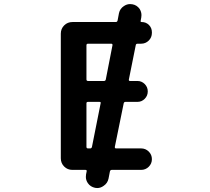

<svg xmlns="http://www.w3.org/2000/svg" viewBox="-20 -863 1040 951"><path d="M451.2 67.4Q427.7 62.5 415 43.9Q405.3 29.3 405.3 13.7Q405.3 7.8 406.2 1L409.2 -13.7Q411.1 -21.5 403.3 -21.5H338.9Q314.5 -21.5 297.9 -38.1Q281.2 -54.7 281.2 -79.1V-696.3Q281.2 -720.7 297.9 -737.3Q314.5 -753.9 338.9 -753.9H553.7Q560.5 -753.9 562.5 -761.7L569.3 -797.9Q574.2 -820.3 593.8 -833Q608.4 -842.8 624 -842.8Q629.9 -842.8 635.7 -841.8Q658.2 -837.9 671.9 -818.4Q680.7 -803.7 680.7 -788.1Q680.7 -782.2 679.7 -776.4L676.8 -760.7Q674.8 -753.9 681.6 -753.9Q703.1 -753.9 717.8 -739.3Q732.4 -724.6 732.4 -703.1V-700.2Q732.4 -677.7 716.8 -662.1Q701.2 -646.5 678.7 -646.5H661.1Q653.3 -646.5 652.3 -638.7L618.2 -468.8Q617.2 -461.9 624 -461.9H661.1Q681.6 -461.9 696.8 -446.8Q711.9 -431.6 711.9 -410.2Q711.9 -388.7 696.8 -373.5Q681.6 -358.4 661.1 -358.4H601.6Q594.7 -358.4 592.8 -351.6L548.8 -135.7Q547.9 -127.9 554.7 -127.9H678.7Q701.2 -127.9 716.8 -112.3Q732.4 -96.7 732.4 -74.7Q732.4 -52.7 716.8 -37.1Q701.2 -21.5 678.7 -21.5H533.2Q526.4 -21.5 524.4 -13.7L517.6 21.5Q512.7 44.9 493.2 57.6Q478.5 68.4 461.9 68.4Q456.1 68.4 451.2 67.4ZM426.8 -127.9Q433.6 -127.9 435.5 -135.7L478.5 -351.6Q480.5 -358.4 472.7 -358.4H416Q408.2 -358.4 408.2 -351.6V-135.7Q408.2 -127.9 416 -127.9ZM495.1 -461.9Q502 -461.9 503.9 -468.8L537.1 -638.7Q538.1 -646.5 531.2 -646.5H416Q408.2 -646.5 408.2 -638.7V-469.7Q408.2 -461.9 416 -461.9Z"/></svg>

Font: Rounded Mgen+ 2m medium
Style: Regular
Weight: 500
Designer: [Source Han Sans]
Ryoko NISHIZUKA  (kana & ideographs); Paul D. Hunt (Latin, Greek & Cyrillic); Wenlong ZHANG  (bopomofo
Version: Version 1.059.20150602